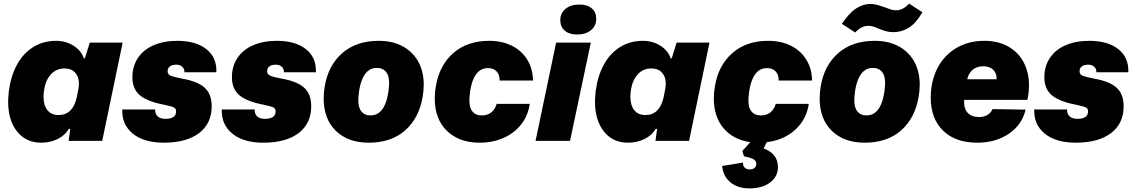

<svg xmlns="http://www.w3.org/2000/svg" viewBox="-20 -780 6284 1063"><path d="M25 -219Q25 -236 29 -276Q39 -355 72 -418Q105 -481 161 -517.5Q217 -554 291 -554Q344 -554 387 -527Q430 -500 444 -457H450L477 -544H659L546 0H360L369 -66L361 -67Q342 -32 300.5 -11Q259 10 208 10Q124 10 74.5 -52Q25 -114 25 -219ZM405 -241 414 -287Q417 -304 417 -318Q417 -355 396 -378Q375 -401 337 -401Q292 -401 262 -368.5Q232 -336 224 -281Q221 -262 221 -245Q221 -196 243 -169.5Q265 -143 304 -143Q383 -143 405 -241Z M657 -174H839Q838 -149 853 -135.5Q868 -122 897 -122Q924 -122 939.5 -132Q955 -142 955 -164Q955 -179 942 -185.5Q929 -192 889 -200Q795 -218 754 -253Q713 -288 713 -352Q713 -413 743.5 -459Q774 -505 830.5 -529.5Q887 -554 962 -554Q1064 -554 1122.5 -508Q1181 -462 1178 -380H1001Q1002 -399 989 -410.5Q976 -422 956 -422Q933 -422 920.5 -412.5Q908 -403 908 -385Q908 -369 924 -361.5Q940 -354 987 -345Q1074 -330 1113 -294.5Q1152 -259 1152 -192Q1152 -96 1082 -43Q1012 10 887 10Q777 10 715.5 -40Q654 -90 657 -174Z M1208 -174H1390Q1389 -149 1404 -135.5Q1419 -122 1448 -122Q1475 -122 1490.5 -132Q1506 -142 1506 -164Q1506 -179 1493 -185.5Q1480 -192 1440 -200Q1346 -218 1305 -253Q1264 -288 1264 -352Q1264 -413 1294.5 -459Q1325 -505 1381.5 -529.5Q1438 -554 1513 -554Q1615 -554 1673.5 -508Q1732 -462 1729 -380H1552Q1553 -399 1540 -410.5Q1527 -422 1507 -422Q1484 -422 1471.5 -412.5Q1459 -403 1459 -385Q1459 -369 1475 -361.5Q1491 -354 1538 -345Q1625 -330 1664 -294.5Q1703 -259 1703 -192Q1703 -96 1633 -43Q1563 10 1438 10Q1328 10 1266.5 -40Q1205 -90 1208 -174Z M1772 -235Q1772 -268 1778 -302Q1797 -418 1875 -486Q1953 -554 2077 -554Q2152 -554 2208 -524.5Q2264 -495 2295 -440Q2326 -385 2326 -310Q2326 -279 2320 -244Q2300 -126 2223 -58Q2146 10 2021 10Q1907 10 1839.5 -55.5Q1772 -121 1772 -235ZM2134 -308Q2137 -355 2119 -379.5Q2101 -404 2067 -404Q2020 -404 1994.5 -359.5Q1969 -315 1964 -237Q1961 -190 1979 -165.5Q1997 -141 2031 -141Q2078 -141 2103.5 -185.5Q2129 -230 2134 -308Z M2387 -235Q2387 -268 2393 -302Q2412 -418 2489.5 -486Q2567 -554 2688 -554Q2760 -554 2814.5 -526.5Q2869 -499 2899.5 -449Q2930 -399 2931 -334H2746Q2747 -366 2729.5 -384.5Q2712 -403 2682 -403Q2635 -403 2609.5 -359Q2584 -315 2579 -237Q2576 -189 2594 -165Q2612 -141 2647 -141Q2710 -141 2730 -205H2913Q2904 -141 2866 -92Q2828 -43 2768 -16.5Q2708 10 2635 10Q2522 10 2454.5 -55.5Q2387 -121 2387 -235Z M3059 -544H3251L3136 0H2945ZM3082 -668Q3082 -707 3111 -731Q3140 -755 3188 -755Q3232 -755 3256.5 -733.5Q3281 -712 3281 -676Q3281 -637 3252 -613Q3223 -589 3175 -589Q3131 -589 3106.5 -610.5Q3082 -632 3082 -668Z M3274 -219Q3274 -236 3278 -276Q3288 -355 3321 -418Q3354 -481 3410 -517.5Q3466 -554 3540 -554Q3593 -554 3636 -527Q3679 -500 3693 -457H3699L3726 -544H3908L3795 0H3609L3618 -66L3610 -67Q3591 -32 3549.5 -11Q3508 10 3457 10Q3373 10 3323.5 -52Q3274 -114 3274 -219ZM3654 -241 3663 -287Q3666 -304 3666 -318Q3666 -355 3645 -378Q3624 -401 3586 -401Q3541 -401 3511 -368.5Q3481 -336 3473 -281Q3470 -262 3470 -245Q3470 -196 3492 -169.5Q3514 -143 3553 -143Q3632 -143 3654 -241Z M3978 139 4094 120Q4092 136 4102 147Q4112 158 4131 158Q4147 158 4157 150Q4167 142 4167 127Q4167 110 4151.5 101.5Q4136 93 4099 85L4090 56L4134 7Q4040 -6 3986 -70Q3932 -134 3932 -235Q3932 -268 3938 -302Q3957 -418 4034.5 -486Q4112 -554 4233 -554Q4305 -554 4359.5 -526.5Q4414 -499 4444.5 -449Q4475 -399 4476 -334H4291Q4292 -366 4274.5 -384.5Q4257 -403 4227 -403Q4180 -403 4154.5 -359Q4129 -315 4124 -237Q4121 -189 4139 -165Q4157 -141 4192 -141Q4255 -141 4275 -205H4458Q4445 -118 4382 -61Q4319 -4 4225 7L4208 42Q4287 71 4287 145Q4287 198 4243.5 230.5Q4200 263 4129 263Q4065 263 4024.5 230Q3984 197 3978 139Z M4518 -235Q4518 -268 4524 -302Q4543 -418 4621 -486Q4699 -554 4823 -554Q4898 -554 4954 -524.5Q5010 -495 5041 -440Q5072 -385 5072 -310Q5072 -279 5066 -244Q5046 -126 4969 -58Q4892 10 4767 10Q4653 10 4585.5 -55.5Q4518 -121 4518 -235ZM4880 -308Q4883 -355 4865 -379.5Q4847 -404 4813 -404Q4766 -404 4740.5 -359.5Q4715 -315 4710 -237Q4707 -190 4725 -165.5Q4743 -141 4777 -141Q4824 -141 4849.5 -185.5Q4875 -230 4880 -308ZM4843 -622Q4825 -630 4812.5 -633.5Q4800 -637 4787 -637Q4748 -637 4715 -600L4641 -648Q4682 -709 4720.5 -733.5Q4759 -758 4798 -758Q4819 -758 4837 -753Q4855 -748 4880 -739Q4900 -731 4913.5 -727Q4927 -723 4940 -723Q4980 -723 5013 -760L5087 -712Q5051 -651 5011.5 -626.5Q4972 -602 4927 -602Q4903 -602 4886 -607Q4869 -612 4843 -622Z M5133 -238Q5133 -330 5169.5 -401.5Q5206 -473 5273.5 -513.5Q5341 -554 5430 -554Q5506 -554 5562 -522.5Q5618 -491 5647.5 -435Q5677 -379 5677 -307Q5677 -269 5668 -227H5318Q5315 -180 5337 -156Q5359 -132 5400 -132Q5428 -132 5447.5 -144Q5467 -156 5475 -176L5658 -173Q5639 -90 5566 -40Q5493 10 5391 10Q5269 10 5201 -57Q5133 -124 5133 -238ZM5498 -341Q5499 -374 5479 -393.5Q5459 -413 5424 -413Q5388 -413 5365 -393.5Q5342 -374 5335 -341Z M5706 -174H5888Q5887 -149 5902 -135.5Q5917 -122 5946 -122Q5973 -122 5988.5 -132Q6004 -142 6004 -164Q6004 -179 5991 -185.5Q5978 -192 5938 -200Q5844 -218 5803 -253Q5762 -288 5762 -352Q5762 -413 5792.5 -459Q5823 -505 5879.5 -529.5Q5936 -554 6011 -554Q6113 -554 6171.5 -508Q6230 -462 6227 -380H6050Q6051 -399 6038 -410.5Q6025 -422 6005 -422Q5982 -422 5969.5 -412.5Q5957 -403 5957 -385Q5957 -369 5973 -361.5Q5989 -354 6036 -345Q6123 -330 6162 -294.5Q6201 -259 6201 -192Q6201 -96 6131 -43Q6061 10 5936 10Q5826 10 5764.5 -40Q5703 -90 5706 -174Z"/></svg>

Font: Mona Sans Black
Style: Italic
Weight: 900
Italic angle: -11.7°
Designer: Deni Anggara
Foundry: GitHub
Version: Version 2.000